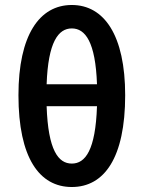

<svg xmlns="http://www.w3.org/2000/svg" viewBox="-20 -738 576 770"><path d="M54 -356C54 -105 138 12 268 12C398 12 482 -105 482 -356C482 -596 398 -718 268 -718C138 -718 54 -597 54 -356ZM167 -312H369C363 -135 322 -82 268 -82C214 -82 173 -135 167 -312ZM167 -400C173 -570 214 -624 268 -624C322 -624 363 -570 369 -400Z"/></svg>

Font: DAIFUKU Sans Semibold
Style: Regular
Weight: 600
Designer: Original font ‘Source Sans 3’ : Paul D. Hunt
Foundry: Daifuku
Version: Version 1.000